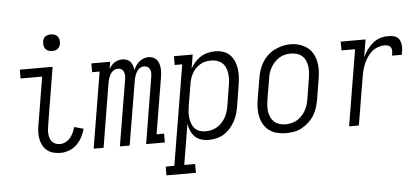

<svg xmlns="http://www.w3.org/2000/svg" viewBox="-58 -861 2615 1195"><g transform="rotate(-5 1250.0 -263.5)"><path d="M293 8Q270 8 249 3Q228 -2 211 -15Q194 -28 183.5 -46.5Q173 -65 168.5 -85.5Q164 -106 164.5 -129Q165 -152 169 -174L219 -475H84V-530H289L229 -165Q227 -152 226 -138.5Q225 -125 226.5 -111.5Q228 -98 232.5 -86Q237 -74 246 -65Q255 -56 267 -51.5Q279 -47 293 -47Q311 -47 328 -55.5Q345 -64 357.5 -79Q370 -94 377.5 -110.5Q385 -127 390 -145L448 -129Q440 -102 427 -77Q414 -52 393.5 -32Q373 -12 346 -2Q319 8 293 8ZM295 -628Q283 -628 271.5 -632.5Q260 -637 253 -646Q246 -655 244 -667.5Q242 -680 244 -693Q245 -701 249.5 -709.5Q254 -718 261.5 -723Q269 -728 278 -730Q287 -732 295 -732Q308 -732 319.5 -727.5Q331 -723 338 -714Q345 -705 347 -692.5Q349 -680 347 -667Q345 -659 340.5 -650.5Q336 -642 328.5 -637Q321 -632 312.5 -630Q304 -628 295 -628Z M499 0 578 -475H531V-530H649L641 -486Q648 -497 656.5 -507Q665 -517 676 -524Q687 -531 699.5 -534.5Q712 -538 724 -538Q739 -538 752.5 -533Q766 -528 775 -517.5Q784 -507 788.5 -493.5Q793 -480 794 -465Q801 -480 809.5 -493Q818 -506 830.5 -516.5Q843 -527 858 -532.5Q873 -538 888 -538Q903 -538 916.5 -532.5Q930 -527 939 -516.5Q948 -506 952.5 -492.5Q957 -479 958.5 -464Q960 -449 958.5 -434Q957 -419 955 -404L897 -55H944V0H827L895 -414Q897 -426 897 -438Q897 -450 892.5 -460.5Q888 -471 878 -477Q868 -483 856 -483Q847 -483 837 -479Q827 -475 820 -467.5Q813 -460 808 -451Q803 -442 799.5 -432.5Q796 -423 793.5 -413.5Q791 -404 790 -394L724 0H663L732 -414Q734 -426 733.5 -438Q733 -450 728.5 -460.5Q724 -471 714.5 -477Q705 -483 693 -483Q683 -483 673.5 -479Q664 -475 656.5 -467.5Q649 -460 644 -451Q639 -442 635.5 -432.5Q632 -423 630 -413.5Q628 -404 626 -394L561 0Z M936 205V150H990L1094 -475H1047V-530H1164L1150 -444Q1162 -465 1178.5 -483.5Q1195 -502 1215.5 -514.5Q1236 -527 1259.5 -532.5Q1283 -538 1306 -538Q1331 -538 1355.5 -530Q1380 -522 1397 -504.5Q1414 -487 1423.5 -464Q1433 -441 1436.5 -416Q1440 -391 1438 -364.5Q1436 -338 1432 -312L1411 -182Q1407 -159 1400 -135.5Q1393 -112 1380.5 -90Q1368 -68 1350.5 -48.5Q1333 -29 1311.5 -16Q1290 -3 1265.5 2.5Q1241 8 1217 8Q1193 8 1170.5 1Q1148 -6 1132 -22Q1116 -38 1106.5 -59.5Q1097 -81 1094 -104L1052 150H1120V205ZM1203 -47Q1221 -47 1239.5 -51.5Q1258 -56 1274.5 -65.5Q1291 -75 1304.5 -89.5Q1318 -104 1327.5 -121Q1337 -138 1342.5 -155.5Q1348 -173 1351 -191L1372 -321Q1375 -341 1376 -360Q1377 -379 1374 -397Q1371 -415 1363.5 -432Q1356 -449 1342.5 -460.5Q1329 -472 1311 -477.5Q1293 -483 1274 -483Q1257 -483 1239 -479Q1221 -475 1205.5 -465.5Q1190 -456 1177 -442.5Q1164 -429 1155.5 -413Q1147 -397 1141.5 -380Q1136 -363 1134 -345L1112 -215Q1109 -196 1107.5 -176.5Q1106 -157 1108.5 -138.5Q1111 -120 1117.5 -102.5Q1124 -85 1136 -72Q1148 -59 1166 -53Q1184 -47 1203 -47Z M1701 8Q1673 8 1646 1.5Q1619 -5 1597.5 -20.5Q1576 -36 1562.5 -58.5Q1549 -81 1543 -107Q1537 -133 1537.5 -161.5Q1538 -190 1543 -218L1565 -348Q1569 -373 1577 -397.5Q1585 -422 1598.5 -444.5Q1612 -467 1632 -486Q1652 -505 1675.5 -516.5Q1699 -528 1724 -534.5Q1749 -541 1775 -541Q1803 -541 1829.5 -533Q1856 -525 1877.5 -510Q1899 -495 1912.5 -472Q1926 -449 1932 -423Q1938 -397 1937.5 -368.5Q1937 -340 1932 -312L1911 -182Q1906 -157 1898.5 -132.5Q1891 -108 1877 -85.5Q1863 -63 1843 -44.5Q1823 -26 1799.5 -13.5Q1776 -1 1750.5 3.5Q1725 8 1701 8ZM1702 -47Q1720 -47 1738.5 -51Q1757 -55 1774 -65Q1791 -75 1804.5 -89.5Q1818 -104 1827.5 -120.5Q1837 -137 1842.5 -155Q1848 -173 1851 -191L1872 -321Q1875 -341 1876 -360.5Q1877 -380 1874 -398Q1871 -416 1863 -433Q1855 -450 1841 -461.5Q1827 -473 1809 -478Q1791 -483 1771 -483Q1753 -483 1734.5 -478.5Q1716 -474 1700 -464Q1684 -454 1670.5 -439.5Q1657 -425 1647.5 -408.5Q1638 -392 1632.5 -374.5Q1627 -357 1625 -339L1603 -209Q1600 -189 1599 -170Q1598 -151 1601 -132.5Q1604 -114 1612 -97.5Q1620 -81 1633.5 -69.5Q1647 -58 1665 -52.5Q1683 -47 1702 -47Z M2095 0 2174 -475H2089V-530H2244L2226 -420Q2237 -444 2252.5 -465.5Q2268 -487 2288 -504Q2308 -521 2332.5 -529.5Q2357 -538 2382 -538Q2398 -538 2413 -536Q2428 -534 2440 -526Q2452 -518 2458 -504.5Q2464 -491 2465.5 -476.5Q2467 -462 2465.5 -446.5Q2464 -431 2461 -415H2400Q2402 -428 2403 -440.5Q2404 -453 2399 -463.5Q2394 -474 2382.5 -478.5Q2371 -483 2359 -483Q2338 -483 2317 -475.5Q2296 -468 2279 -453.5Q2262 -439 2249.5 -420Q2237 -401 2228.5 -381Q2220 -361 2214.5 -340Q2209 -319 2206 -299L2156 0Z"/></g></svg>

Font: Iosevka Slab Light
Style: Italic
Weight: 300
Italic angle: -9°
Monospace: yes
Designer: Belleve Invis
Foundry: Belleve Invis
Version: Version 11.1.1; ttfautohint (v1.8.3)